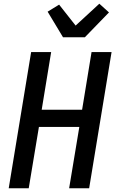

<svg xmlns="http://www.w3.org/2000/svg" viewBox="-20 -1016 640 1036"><path d="M27 0 148 -735H256L205 -424H423L474 -735H582L461 0H353L408 -331H190L135 0ZM320 -815 237 -953 299 -991 388 -878 516 -996 568 -949 438 -815Z"/></svg>

Font: Iosevka SmBd Ex Obl
Style: Regular
Weight: 600
Width: 7
Italic angle: -9°
Monospace: yes
Designer: Belleve Invis
Foundry: Belleve Invis
Version: Version 32.5.0; ttfautohint (v1.8.4)